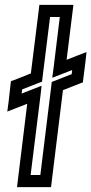

<svg xmlns="http://www.w3.org/2000/svg" viewBox="-20 -745 376 790"><path d="M323 -423 332 -494 336 -531 300 -517 254 -499 279 -700 282 -725H257H167H142L139 -700L107 -443L42 -417L25 -411L23 -394L15 -323L10 -286L46 -300L92 -318L53 0L50 25H75H165H190L193 0L239 -374L305 -400L321 -406L323 -423ZM275 -440 209 -414 193 -408 191 -391 146 -25H106L147 -355L151 -392L115 -378L69 -360L71 -377L137 -403L153 -409L155 -426L186 -675H226L200 -462L195 -425L231 -439L277 -457L275 -440Z"/></svg>

Font: Gamestation Text Outline
Style: Italic
Weight: 400
Designer: Jonas Hecksher
Foundry: Jonas Hecksher, Playtypeª, e-types AS
Version: Version 1.003